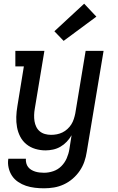

<svg xmlns="http://www.w3.org/2000/svg" viewBox="-20 -805 640 1038"><path d="M218 213Q193 213 168 210Q143 207 120.5 199.5Q98 192 78 178.5Q58 165 45 145.5Q32 126 26.5 101.5Q21 77 25 53H120Q119 65 122 77Q125 89 132 98Q139 107 149 113Q159 119 170 122.5Q181 126 193.5 127.5Q206 129 218 129Q243 129 268 120.5Q293 112 311.5 93.5Q330 75 340.5 51Q351 27 355 2L367 -74Q356 -55 341 -39Q326 -23 307 -12Q288 -1 267 3.5Q246 8 226 8Q198 8 171 0Q144 -8 123 -25Q102 -42 89.5 -66Q77 -90 72 -117.5Q67 -145 68 -173.5Q69 -202 74 -231L109 -446H63V-530H220L168 -217Q165 -200 164.5 -183Q164 -166 166.5 -150Q169 -134 176 -119.5Q183 -105 195 -95Q207 -85 223 -80.5Q239 -76 256 -76Q272 -76 287.5 -79Q303 -82 317.5 -89Q332 -96 344.5 -107.5Q357 -119 365.5 -132.5Q374 -146 379 -161.5Q384 -177 387 -192L443 -530H540L449 16Q445 43 436 69Q427 95 411 118.5Q395 142 373 161Q351 180 325 192Q299 204 272 208.5Q245 213 218 213ZM324 -584 274 -636 435 -785 501 -715Z"/></svg>

Font: Iosevka Curly Slab MdEx
Style: Italic
Weight: 500
Width: 7
Italic angle: -9°
Monospace: yes
Designer: Belleve Invis
Foundry: Belleve Invis
Version: Version 11.0.0; ttfautohint (v1.8.3)